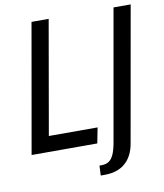

<svg xmlns="http://www.w3.org/2000/svg" viewBox="-94 -776 875 1025"><g transform="rotate(-10 344.0 -264.0)"><path d="M24 0 147 -700H240L125 -42.5L91 -84H396.5L380 0ZM368.5 172 371 118.5H382Q405.5 118.5 421.5 108.5Q437.5 98.5 448.8 73.5Q460 48.5 467.5 3.5L591.5 -700H684.5L555 32.5Q543 100 501.2 136Q459.5 172 390 172Z"/></g></svg>

Font: Cabin
Style: Italic
Weight: 400
Width: 4
Italic angle: -10°
Designer: Pablo Impallari
Foundry: Pablo Impallari. http://www.impallari.com Igino Marini. http://www.ikern.com
Version: Version 3.001